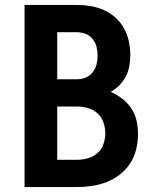

<svg xmlns="http://www.w3.org/2000/svg" viewBox="-20 -755 640 775"><path d="M79 0V-735H290Q318 -735 345.5 -730.5Q373 -726 399 -714.5Q425 -703 446 -684Q467 -665 480.5 -640.5Q494 -616 500 -588.5Q506 -561 506 -533Q506 -511 502 -488.5Q498 -466 488 -446.5Q478 -427 462 -411Q446 -395 427 -384Q452 -373 473.5 -356.5Q495 -340 510 -317.5Q525 -295 531 -268.5Q537 -242 537 -215Q537 -184 530 -153.5Q523 -123 506 -96.5Q489 -70 464.5 -51Q440 -32 411 -20.5Q382 -9 351.5 -4.5Q321 0 290 0ZM211 -435H290Q308 -435 325 -441.5Q342 -448 353.5 -462.5Q365 -477 369.5 -494.5Q374 -512 374 -530Q374 -530 374 -530Q374 -530 374 -530Q374 -549 369.5 -566.5Q365 -584 353.5 -598Q342 -612 325 -618.5Q308 -625 290 -625H211ZM211 -110H290Q312 -110 334 -116Q356 -122 373 -136.5Q390 -151 397.5 -173Q405 -195 405 -217Q405 -239 397.5 -261Q390 -283 373 -298Q356 -313 334 -319Q312 -325 290 -325H211Z"/></svg>

Font: Iosevka SS04 XBd Ex
Style: Regular
Weight: 800
Width: 7
Monospace: yes
Designer: Belleve Invis
Foundry: Belleve Invis
Version: Version 19.0.0; ttfautohint (v1.8.4)